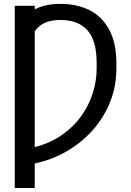

<svg xmlns="http://www.w3.org/2000/svg" viewBox="-20 -757 671 982"><path d="M157.7 204.5H55.4V-727.3H157.7V-709.2Q183.6 -722.7 215.7 -729.9Q247.9 -737.2 289.1 -737.2Q375 -737.2 439.5 -704Q503.9 -670.8 539.6 -603.2Q575.3 -535.5 575.3 -431.8V-406.2Q575.3 -317.1 544 -237.6Q512.8 -158 456.1 -93.6Q399.5 -29.1 323.3 15.4Q247.2 60 157.7 79.2ZM157.7 -4.3Q239.3 -25.9 299.2 -68.4Q359 -110.8 397.9 -166.5Q436.8 -222.3 455.6 -284.1Q474.4 -345.9 474.4 -406.2V-433.2Q474.4 -550.4 426.8 -602.6Q379.3 -654.8 289.8 -654.8Q239.3 -654.8 207.7 -639.6Q176.1 -624.3 157.7 -596.6Z"/></svg>

Font: Linik Sans
Style: Regular
Weight: 400
Designer: Rasmus Andersson (font), Marc Monis (original base), Kil Hyung-jin (Pretendard portions), Cristiano Sobral (main changes
Foundry: rsms
Version: Version 3.018;May 31, 2022;FontCreator 14.0.0.2814 64-bit; t